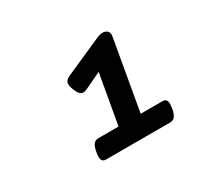

<svg xmlns="http://www.w3.org/2000/svg" viewBox="-91 -800 782 715"><g transform="rotate(-30 300.0 -443.0)"><path d="M495.1 -295.4Q495.1 -291 493.2 -277.3Q489.3 -255.4 481.7 -245.6Q474.1 -235.8 460.4 -235.8H185.1Q174.8 -235.8 170.2 -241.2Q165.5 -246.6 165.5 -257.8Q165.5 -267.1 167.5 -277.3Q171.4 -299.3 178.7 -309.1Q186 -318.8 199.7 -318.8H286.6L324.2 -532.2L252 -498Q243.2 -494.1 237.3 -494.1Q229 -494.1 222.2 -501Q215.3 -507.8 209 -523.4Q203.1 -538.1 203.1 -547.9Q203.1 -556.6 208 -562.7Q212.9 -568.8 223.1 -573.7L389.6 -647.5Q398.9 -651.4 408.2 -651.4Q419.9 -651.4 427.7 -645.5Q435.5 -639.6 435.5 -628.4Q435.5 -624.5 435.1 -622.6L381.8 -318.8H475.1Q485.4 -318.8 490.2 -313.2Q495.1 -307.6 495.1 -295.4Z"/></g></svg>

Font: Courier Prime
Style: Bold Italic
Weight: 700
Italic angle: -10°
Designer: Alan Dague-Greene
Foundry: Quote-Unquote Apps
Version: Version 3.018